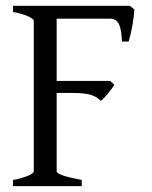

<svg xmlns="http://www.w3.org/2000/svg" viewBox="-20 -635 518 655"><path d="M24.4 -21Q56.6 -27.3 75.9 -35.6Q95.2 -43.9 95.2 -50.8V-564Q95.2 -570.3 76.4 -579.1Q57.6 -587.9 24.4 -594.2V-615.2H422.9L438 -603Q437.5 -579.6 431.4 -546.6Q425.3 -513.7 418.9 -493.2H396Q394.5 -536.6 385 -554Q375.5 -571.3 356 -571.3H173.3V-358.9H356L370.1 -345.2Q359.4 -329.6 346.4 -313.7Q333.5 -297.9 324.2 -291Q309.6 -305.7 288.6 -311.8Q267.6 -317.9 228 -317.9H173.3V-50.8Q173.3 -37.1 258.8 -21V0H24.4Z"/></svg>

Font: David Libre
Style: Regular
Weight: 400
Version: Version 1.000